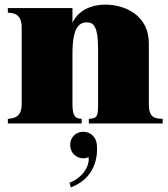

<svg xmlns="http://www.w3.org/2000/svg" viewBox="-20 -535 728 832"><path d="M625 -84V-347C625 -466 526 -515 435 -515C375 -515 318 -489 294 -436V-500H14V-480C40 -479 74 -474 74 -416V-84C74 -26 39 -22 14 -20V0H334V-20C309 -22 294 -26 294 -84V-302C294 -413 321 -438 356 -438C382 -438 405 -427 405 -324V-84C405 -27 400 -23 365 -20V0H685V-20C649 -21 625 -26 625 -84ZM281 257 287 277C389 238 404 151 400 95C398 58 371 36 341 36C310 36 284 59 284 93C284 128 311 151 341 151C350 151 357 149 364 146C369 187 336 236 281 257Z"/></svg>

Font: Sprat Condensed Black
Style: Regular
Weight: 900
Designer: Ethan Nakache
Foundry: Collletttivo
Version: Version 2.000;Glyphs 3.2 (3217)